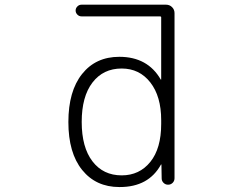

<svg xmlns="http://www.w3.org/2000/svg" viewBox="-20 -793 1040 802"><path d="M488.3 -60.5Q562.5 -60.5 607.9 -116.7Q653.3 -172.9 653.3 -275.4V-291Q653.3 -390.6 607.9 -448.7Q562.5 -506.8 488.3 -506.8Q411.1 -506.8 366.2 -448.2Q321.3 -389.6 321.3 -283.7Q321.3 -177.7 366.2 -119.1Q411.1 -60.5 488.3 -60.5ZM653.3 -720.7Q653.3 -724.6 648.4 -724.6H320.3Q310.5 -724.6 303.2 -731.9Q295.9 -739.3 295.9 -749Q295.9 -758.8 303.2 -766.1Q310.5 -773.4 320.3 -773.4H673.8Q688.5 -773.4 698.7 -763.2Q709 -752.9 709 -738.3V-48.8Q709 -37.1 701.2 -29.3Q693.4 -21.5 682.1 -21.5Q670.9 -21.5 663.1 -29.3Q655.3 -37.1 655.3 -47.9L654.3 -105.5Q654.3 -105.5 653.3 -106Q652.3 -106.4 652.3 -105.5Q600.6 -11.7 480.5 -11.7Q479.5 -11.7 478.5 -11.7Q380.9 -11.7 323.2 -83Q265.6 -154.3 265.6 -283.2Q265.6 -412.1 322.8 -483.9Q379.9 -555.7 478.5 -555.7Q596.7 -555.7 651.4 -460.9Q651.4 -460 652.3 -460.4Q653.3 -460.9 653.3 -460.9Z"/></svg>

Font: Rounded-L Mgen+ 1mn light
Style: Regular
Weight: 200
Designer: [Source Han Sans]
Ryoko NISHIZUKA  (kana & ideographs); Paul D. Hunt (Latin, Greek & Cyrillic); Wenlong ZHANG  (bopomofo
Version: Version 1.059.20150602